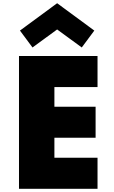

<svg xmlns="http://www.w3.org/2000/svg" viewBox="-20 -1173 710 1193"><path d="M98 0V-825H586V-632H318V-510H574V-317H318V-193H586V0ZM182 -878 104 -983 335 -1153 566 -983 488 -878 335 -990Z"/></svg>

Font: Spartan Thin Black
Style: Regular
Weight: 900
Version: Version 1.004